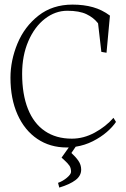

<svg xmlns="http://www.w3.org/2000/svg" viewBox="-20 -641 558 851"><path d="M315.4 9.3 296.4 37.1Q314.9 53.7 327.4 71.5Q339.8 89.4 339.8 110.8Q339.8 138.2 314.7 157.2Q289.6 176.3 242.7 190.4L237.3 169.4Q258.3 162.1 276.6 146.7Q294.9 131.3 294.9 120.6Q294.9 103.5 287.4 92.8Q279.8 82 264.2 67.9L252.9 57.6L284.7 12.7H275.9Q201.7 12.7 145.3 -25.4Q88.9 -63.5 57.6 -133.5Q26.4 -203.6 26.4 -296.4Q26.4 -373 57.4 -448Q88.4 -522.9 150.6 -571.8Q212.9 -620.6 301.3 -620.6Q351.6 -620.6 392.1 -609.1Q432.6 -597.7 467.3 -571.8L452.1 -407.2L429.2 -411.1L414.6 -537.6Q395 -563 363.3 -578.1Q331.5 -593.3 278.3 -593.3Q225.1 -593.3 179.2 -557.9Q133.3 -522.5 105.7 -458.7Q78.1 -395 78.1 -314Q78.1 -223.1 103.8 -158.4Q129.4 -93.8 179 -60.1Q228.5 -26.4 298.3 -26.4Q350.6 -26.4 399.9 -53.2Q449.2 -80.1 482.9 -118.7L494.1 -100.6Q479.5 -78.6 453.4 -55.9Q427.2 -33.2 391.6 -15.1Q356 2.9 315.4 9.3Z"/></svg>

Font: Neuton ExtraLight
Style: Regular
Weight: 275
Designer: Brian M Zick
Foundry: Brian M Zick
Version: Version 1.560